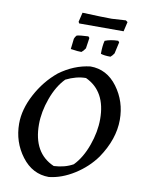

<svg xmlns="http://www.w3.org/2000/svg" viewBox="-102 -1021 829 1103"><g transform="rotate(10 312.5 -469.5)"><path d="M280 -887 275 -896 288 -951Q411 -946 459 -946L541 -951L552 -943L539 -887ZM433 -737Q433 -784 441 -814Q473 -827 518 -828L525 -820Q522 -805 516 -780Q510 -755 510 -753Q501 -739 490 -730Q453 -730 433 -737ZM258 -734 265 -795Q269 -807 278 -816Q296 -821 345 -823L352 -815Q351 -807 349 -793.5Q347 -780 345 -767Q343 -754 343 -753Q332 -736 321 -728Q305 -727 258 -734ZM261 12Q165 12 102.5 -71Q40 -154 40 -261Q40 -344 87 -432.5Q134 -521 208 -582Q292 -644 387 -655Q483 -655 544.5 -572Q606 -489 606 -382Q606 -269 529 -155Q481 -88 408 -42Q335 4 261 12ZM278 -55Q342 -58 390 -85Q437 -133 465.5 -212.5Q494 -292 494 -366Q494 -529 373 -585Q317 -585 257 -555Q210 -507 181.5 -428Q153 -349 153 -276Q153 -109 278 -55Z"/></g></svg>

Font: Albura Medium
Style: Italic
Weight: 462
Italic angle: -7°
Designer: Mercedes Jáuregui
Foundry: Omnibus-Type Team
Version: Version 1.000